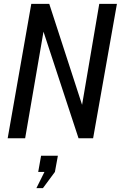

<svg xmlns="http://www.w3.org/2000/svg" viewBox="-20 -720 629 1000"><path d="M20 0 143 -700H236.5L407.5 -174L497 -700H589L465 0H389L206.5 -555L111 0ZM203.5 260H169.5L211.5 175.5H179L194 91H281.5L266 175.5Z"/></svg>

Font: Cabin Condensed
Style: Italic
Weight: 400
Width: 3
Italic angle: -10°
Designer: Pablo Impallari
Foundry: Pablo Impallari. http://www.impallari.com Igino Marini. http://www.ikern.com
Version: Version 3.001; ttfautohint (v1.8.3)